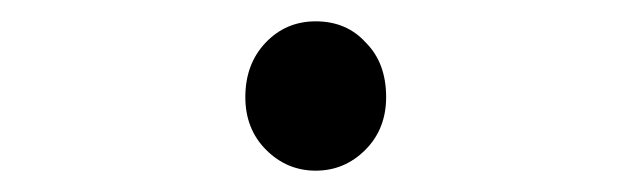

<svg xmlns="http://www.w3.org/2000/svg" viewBox="-20 -454 601 180"><path d="M276 -294Q249 -294 229.5 -313.5Q210 -333 210 -363Q210 -394 229 -414Q248 -434 276 -434Q305 -434 323 -414Q342 -395 342 -363Q342 -333 322.5 -313.5Q303 -294 276 -294Z"/></svg>

Font: GenSenRounded TW R
Style: Regular
Weight: 400
Version: Version 1.501;PS 1;hotconv 16.6.51;makeotf.lib2.5.65220